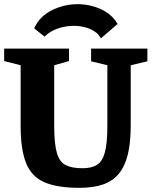

<svg xmlns="http://www.w3.org/2000/svg" viewBox="-29 -881 727 921"><path d="M343 -861Q401 -861 454 -837.5Q507 -814 535 -766L455 -697Q444 -718 423.5 -731Q403 -744 378 -750.5Q353 -757 325 -757Q299 -757 272.5 -751Q246 -745 223.5 -733.5Q201 -722 185 -705L135 -745Q161 -803 220 -832Q279 -861 343 -861ZM352 20Q245 20 183.5 -7Q122 -34 96 -99Q70 -164 70 -278V-568L-9 -588V-648H302V-588L231 -568V-278Q231 -191 244 -147Q257 -103 287 -88.5Q317 -74 367 -74Q410 -74 436 -90Q462 -106 474 -150Q486 -194 486 -278V-568L408 -587V-648H678V-587L598 -568V-278Q598 -198 584.5 -141.5Q571 -85 542 -49Q513 -13 466 3.5Q419 20 352 20Z"/></svg>

Font: Faustina Light ExtraBold
Style: Regular
Weight: 800
Version: Version 1.200